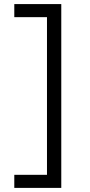

<svg xmlns="http://www.w3.org/2000/svg" viewBox="-20 -720 440 940"><path d="M280 199.9H50V135.9H210V-636H50V-700H280Z"/></svg>

Font: PT Root UI Web
Style: Regular
Weight: 400
Designer: Vitaly Kuzmin
Foundry: ParaType Ltd.
Version: Version 1.000W